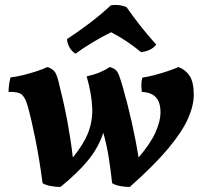

<svg xmlns="http://www.w3.org/2000/svg" viewBox="-20 -733 807 762"><path d="M168 -467Q191 -460 200 -444Q209 -428 218 -385Q236 -314 249 -242.5Q262 -171 269 -108Q311 -159 329.5 -205.5Q348 -252 346 -305.5Q344 -359 324 -430Q352 -436 375 -445.5Q398 -455 416 -467Q430 -463 438.5 -456Q447 -449 453 -432.5Q459 -416 468 -385Q488 -315 504 -243Q520 -171 530 -108Q578 -164 597.5 -208.5Q617 -253 617 -286Q617 -328 598 -347.5Q579 -367 543 -368Q541 -383 541 -397.5Q541 -412 545 -425Q567 -428 595 -435.5Q623 -443 648 -451.5Q673 -460 688 -467Q716 -457 732.5 -432Q749 -407 749 -357Q749 -314 726 -262Q703 -210 647.5 -143.5Q592 -77 495 9Q477 9 457.5 5.5Q438 2 425 -6Q419 -62 411 -111Q403 -160 390 -206Q371 -148 330.5 -98Q290 -48 220 9Q202 9 182 5.5Q162 2 149 -6Q137 -97 121.5 -175.5Q106 -254 91 -308Q82 -343 67.5 -356.5Q53 -370 14 -368Q14 -381 16 -397Q18 -413 22 -426Q44 -428 72 -435Q100 -442 126 -450.5Q152 -459 168 -467ZM280 -520Q264 -529 255 -546.5Q246 -564 246 -578Q291 -607 337.5 -642.5Q384 -678 420 -712Q452 -717 482 -705Q507 -669 535.5 -632.5Q564 -596 600 -556Q581 -531 540 -526Q482 -574 421 -605Q386 -588 347 -564.5Q308 -541 280 -520Z"/></svg>

Font: Vollkorn
Style: Bold Italic
Weight: 700
Italic angle: -11°
Designer: Friedrich Althausen
Foundry: Friedrich Althausen
Version: Version 5.000; ttfautohint (v1.8.3)